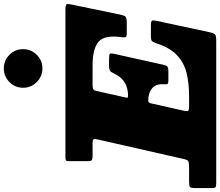

<svg xmlns="http://www.w3.org/2000/svg" viewBox="-140 -1006 1096 955"><g transform="rotate(-90 407.5 -528.0)"><path d="M372 -327 335.5 -165Q332 -148 333.5 -141.5Q335 -135 358 -135H408Q472.5 -135 523.5 -147.8Q574.5 -160.5 611.5 -195.8Q648.5 -231 670 -297.5Q675.5 -313.5 680.8 -319.2Q686 -325 708 -325H757Q781.5 -325 783.2 -318.2Q785 -311.5 781 -293L725 -32Q720.5 -11.5 714.2 -5.8Q708 0 682 0H-27Q-41 0 -45.5 -3.5Q-50 -7 -50 -22V-104.5Q-50 -126 -44.2 -130.5Q-38.5 -135 -18 -135H53Q76 -135 83.2 -138.8Q90.5 -142.5 94.5 -161L191.5 -588Q195 -602.5 193.2 -608.8Q191.5 -615 171.5 -615H112Q97 -615 90.5 -617.8Q84 -620.5 84 -637V-733Q84 -744.5 87.8 -747.2Q91.5 -750 103 -750H841Q864.5 -750 865.2 -741.2Q866 -732.5 862 -715L813.5 -481Q809.5 -461 804.2 -453Q799 -445 774 -445H721Q701 -445 700 -452.8Q699 -460.5 701 -475Q712 -555.5 677.8 -585.2Q643.5 -615 560 -615H463Q450 -615 443 -612.2Q436 -609.5 433.5 -598L400 -448Q397.5 -438.5 407 -438.5H407.5Q482.5 -438.5 514 -497.5Q522.5 -513.5 528 -523.2Q533.5 -533 560 -533H593Q615 -533 618.2 -528.5Q621.5 -524 617.5 -507L564 -266Q560.5 -249 555.2 -243.5Q550 -238 528 -238H487Q469 -238 467.2 -243.2Q465.5 -248.5 466.5 -262Q469 -300.5 446 -319.2Q423 -338 386.5 -338H385Q374.5 -338 372 -327ZM545 -864.5Q505.5 -864.5 477.2 -892.8Q449 -921 449 -960.5Q449 -1000.5 477.2 -1028.5Q505.5 -1056.5 545 -1056.5Q585 -1056.5 613 -1028.5Q641 -1000.5 641 -960.5Q641 -921 613 -892.8Q585 -864.5 545 -864.5Z"/></g></svg>

Font: Besley* Fatface
Style: Italic
Weight: 900
Italic angle: -13°
Designer: Owen Earl
Foundry: indestructible type*
Version: Version 3.000; ttfautohint (v1.8.3)